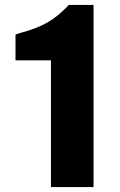

<svg xmlns="http://www.w3.org/2000/svg" viewBox="-20 -760 486 780"><path d="M259 -740 252 -732C201 -680 153 -650 65 -627L43 -620V-515H187V0H360V-740Z"/></svg>

Font: Be Vietnam Pro ExtraBold
Style: Regular
Weight: 800
Designer: Lam Bao, Tony Le, Vietanh Nguyen
Foundry: Yellow Type Foundry
Version: Version 1.002